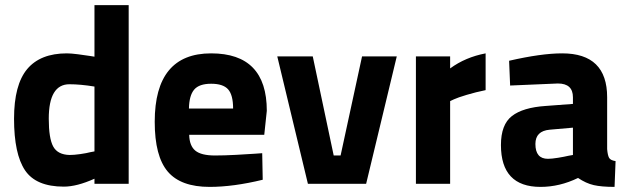

<svg xmlns="http://www.w3.org/2000/svg" viewBox="-20 -720 2470 752"><path d="M484 -700V0H350V-20Q281 11 230 11Q121 11 78 -53Q35 -117 35 -255Q35 -388 86.5 -449.5Q138 -511 242 -511Q258 -511 285 -507.5Q312 -504 331 -501L350 -498V-700ZM253 -113Q270 -113 294.5 -116.5Q319 -120 334 -124L350 -127V-381Q295 -390 252 -390Q171 -390 171 -255Q171 -178 188.5 -146Q206 -114 253 -113Z M822 -111Q858 -111 904.5 -113.5Q951 -116 979 -118L1007 -120L1009 -16Q894 12 801 12Q688 12 637 -48Q586 -108 586 -243Q586 -511 807 -511Q1025 -511 1025 -286L1015 -192H721Q722 -149 745 -130Q768 -111 822 -111ZM720 -295H893Q893 -348 873.5 -370Q854 -392 807 -392Q760 -392 740.5 -369Q721 -346 720 -295Z M1066 -499H1205L1287 -111H1314L1398 -499H1534L1414 0H1186Z M1609 0V-499H1743V-452Q1803 -496 1882 -511V-367Q1843 -359 1808 -348.5Q1773 -338 1758 -331L1743 -324V0Z M2358 -339V-136Q2360 -112 2365.5 -102Q2371 -92 2391 -89L2387 12Q2336 12 2305.5 5Q2275 -2 2244 -23Q2172 12 2097 12Q1942 12 1942 -152Q1942 -232 1985 -265.5Q2028 -299 2117 -305L2224 -313V-339Q2224 -393 2165 -393L1978 -385L1974 -482Q2100 -511 2182 -511Q2358 -511 2358 -339ZM2224 -220 2133 -212Q2077 -207 2077 -156Q2077 -98 2126 -98Q2141 -98 2165.5 -102Q2190 -106 2207 -110L2224 -113Z"/></svg>

Font: TypoPRO Titillium Text
Style: 999 wt
Weight: 900
Designer: Accademia di Belle Arti di Urbino and others
Foundry: Accademia di Belle Arti di Urbino and others.
Version: Version 25.000